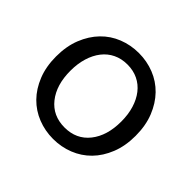

<svg xmlns="http://www.w3.org/2000/svg" viewBox="-128 -646 806 806"><g transform="rotate(45 275.0 -243.0)"><path d="M39 -242Q39 -182 58 -134.5Q77 -87 109 -54.5Q141 -22 184 -5Q227 12 275 12Q323 12 366 -5Q409 -22 441 -54.5Q473 -87 492 -134.5Q511 -182 511 -242Q511 -303 492 -350.5Q473 -398 441 -431Q409 -464 366 -481Q323 -498 275 -498Q227 -498 184 -481Q141 -464 109 -431Q77 -398 58 -350.5Q39 -303 39 -242ZM124 -242Q124 -284 134.5 -318.5Q145 -353 164.5 -378Q184 -403 212 -416.5Q240 -430 275 -430Q310 -430 338 -416.5Q366 -403 385.5 -378Q405 -353 415.5 -318.5Q426 -284 426 -242Q426 -158 385.5 -107Q345 -56 275 -56Q205 -56 164.5 -107Q124 -158 124 -242Z"/></g></svg>

Font: Codetta
Style: Regular
Weight: 400
Italic angle: -11°
Designer: Ulrich Proeller
Foundry: PROSA GmbH
Version: Version 2.00;September 29, 2018;FontCreator 11.5.0.2427 64-b